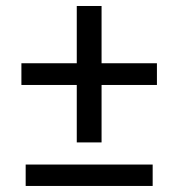

<svg xmlns="http://www.w3.org/2000/svg" viewBox="-20 -615 590 635"><path d="M499 -334V-405.8H315.9V-595.2H233.9V-405.8H50.8V-334H233.9V-144H315.9V-334ZM484.9 0V-70.8H64.9V0Z"/></svg>

Font: CodeNewRoman Nerd Font Mono
Style: Regular
Weight: 400
Monospace: yes
Designer: Sam Radian
Foundry: Code New Roman
Version: Version 2.00 November 29, 2014;Nerd Fonts 3.2.1